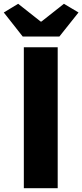

<svg xmlns="http://www.w3.org/2000/svg" viewBox="-40 -995 435 1015"><path d="M86 0V-745H265V0ZM80 -802 -20 -929 56 -975 175 -881H179L298 -975L375 -929L274 -802Z"/></svg>

Font: Noto Sans SC Black
Style: Regular
Weight: 900
Designer: Ryoko NISHIZUKA  (kana, bopomofo & ideographs); Paul D. Hunt (Latin, Greek & Cyrillic); Sandoll Communications , Soo-you
Foundry: Adobe
Version: Version 2.004-H2;hotconv 1.0.118;makeotfexe 2.5.65603